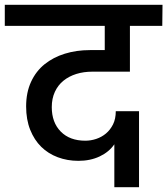

<svg xmlns="http://www.w3.org/2000/svg" viewBox="-44 -760 698 801"><path d="M-24 -740H634L633 -652H498V-461H341Q305 -461 274.5 -451.5Q244 -442 221 -423.5Q198 -405 185 -377Q172 -349 172 -313Q172 -249 209.5 -211Q247 -173 312 -173Q335 -173 357.5 -180.5Q380 -188 398 -203Q416 -218 427.5 -241Q439 -264 439 -296H536V21H433V-158Q411 -126 372 -107.5Q333 -89 283 -89Q237 -89 197 -104Q157 -119 128 -147.5Q99 -176 82 -218.5Q65 -261 65 -316Q65 -374 85.5 -418.5Q106 -463 142 -492Q178 -521 226.5 -536Q275 -551 331 -551H393V-652H-24Z"/></svg>

Font: SVN-Poppins Medium
Style: Regular
Weight: 500
Designer: Ninad Kale (Devanagari), Jonny Pinhorn (Latin)
Foundry: Indian Type Foundry
Version: Version 3.002 2017; ttfautohint (v1.8.3)